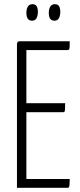

<svg xmlns="http://www.w3.org/2000/svg" viewBox="-20 -897 383 917"><path d="M61 0V-688Q61 -688 63 -694Q65 -700 74 -700H313Q313 -682 312.5 -673Q312 -664 310 -661Q308 -658 303 -658H106V-42H313Q313 -23 312 -14Q311 -5 309 -2.5Q307 0 302 0ZM75 -361V-404H291Q291 -378 290 -369.5Q289 -361 281 -361ZM132 -798Q118 -799 112 -808.5Q106 -818 106 -838Q107 -857 114 -867Q121 -877 135 -877Q149 -877 155 -867.5Q161 -858 161 -838Q160 -819 153.5 -808.5Q147 -798 132 -798ZM239 -798Q225 -799 219 -808.5Q213 -818 213 -838Q214 -857 221 -867Q228 -877 242 -877Q256 -877 262 -867.5Q268 -858 268 -838Q267 -819 260.5 -808.5Q254 -798 239 -798Z"/></svg>

Font: Yanone Kaffeesatz Light
Style: Regular
Weight: 300
Designer: Yanone (Cyrillic: Daniel Pouzeot, Huerta Tipografica, and Cyreal)
Foundry: Yanone
Version: Version 2.003